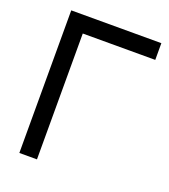

<svg xmlns="http://www.w3.org/2000/svg" viewBox="-133 -815 800 911"><g transform="rotate(20 267.5 -360.0)"><path d="M70 0H159V-635.5H525V-720H70Z"/></g></svg>

Font: Eudonet Medium
Style: Regular
Weight: 500
Designer: Mikhail Sharanda
Foundry: Mikhail Sharanda
Version: Version 4.503;Glyphs 3.1.2 (3151)